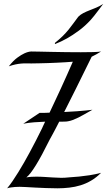

<svg xmlns="http://www.w3.org/2000/svg" viewBox="-20 -970 571 999"><path d="M460.9 -398.9Q439 -386.7 421.6 -376.7Q404.3 -366.7 389.2 -359.1Q374 -351.6 360.8 -346.4Q347.7 -341.3 334 -338.9Q326.7 -337.4 314.9 -337.2Q303.2 -336.9 288.1 -336.9Q275.9 -313 266.8 -295.7Q257.8 -278.3 251.5 -267.1Q244.1 -253.9 238.8 -244.1Q196.3 -158.2 166.7 -110.4Q137.2 -62.5 117.2 -46.9Q129.9 -49.3 142.6 -50Q155.3 -50.8 168.9 -50.8Q190.9 -50.8 212.4 -49.3Q233.9 -47.9 254.9 -46.6Q275.9 -45.4 295.9 -44.9Q315.9 -44.4 335.9 -46.9Q362.8 -48.3 391.6 -51.3Q416.5 -53.7 446.5 -58.3Q476.6 -63 505.9 -70.8Q481 -45.9 454.3 -30.3Q427.7 -14.6 399.2 -5.9Q370.6 2.9 340.3 6.3Q310.1 9.8 278.8 9.8Q249.5 9.8 219 8.5Q188.5 7.3 161.6 5.9Q134.8 4.4 113.8 3.2Q92.8 2 82 2Q69.8 2 57.6 2.9Q47.4 3.9 36.1 5.4Q24.9 6.8 17.1 9.8Q30.3 -5.9 45.2 -27.6Q60.1 -49.3 75.4 -74.2Q90.8 -99.1 106 -125.7Q121.1 -152.3 134.8 -177.7Q167 -237.3 199.2 -303.2Q200.7 -306.6 203.1 -312Q205.1 -316.4 208 -322.5Q210.9 -328.6 214.8 -336.9Q187 -335.9 157.7 -333.7Q128.4 -331.5 101.1 -326.2L186 -382.8Q200.2 -382.8 212.6 -382.8Q225.1 -382.8 237.8 -383.8Q250.5 -410.6 265.9 -443.6Q281.2 -476.6 297.4 -511.2Q313.5 -545.9 329.1 -581.3Q344.7 -616.7 358.9 -648.9Q343.3 -647.5 322.3 -646.2Q301.3 -645 277.8 -643.8Q254.4 -642.6 230 -641.8Q205.6 -641.1 183.8 -640.6Q162.1 -640.1 144.3 -639.9Q126.5 -639.6 116.2 -640.1Q104 -640.6 89.4 -639.2Q76.7 -638.2 60.5 -634.8Q44.4 -631.3 25.9 -625Q48.8 -654.3 69.8 -669.7Q90.8 -685.1 106.9 -692.4Q126 -701.2 142.1 -702.1Q155.8 -702.1 184.8 -701.4Q213.9 -700.7 250 -700Q286.1 -699.2 325.7 -698.7Q365.2 -698.2 400.9 -698.2Q437.5 -698.2 465.3 -699Q493.2 -699.7 505.9 -702.1Q494.1 -694.3 481.9 -687.7Q469.7 -681.2 457 -674.8Q409.2 -576.7 374.3 -507.1Q339.4 -437.5 314 -387.2Q352.1 -389.2 379.9 -391.1Q407.7 -393.1 425.8 -395Q446.8 -397 460.9 -398.9ZM517.1 -949.7Q503.9 -932.1 491.7 -916Q481.4 -902.3 470.7 -888.7Q460 -875 453.1 -867.7Q422.4 -834 389.6 -810.1Q356.9 -786.1 329.1 -770.5Q296.9 -752.4 266.1 -740.7Q265.6 -742.2 265.6 -743.7Q265.6 -746.6 266.1 -747.1Q291 -767.1 307.1 -783.2Q323.2 -799.3 335.9 -814.7Q348.6 -830.1 360.1 -846.2Q371.6 -862.3 387.2 -882.8Q398.9 -894.5 413.8 -902.1Q428.7 -909.7 445.8 -916.3Q462.9 -922.9 481 -930.4Q499 -938 517.1 -949.7Z"/></svg>

Font: Quintessential
Style: Regular
Weight: 400
Designer: Astigmatic (AOETI)
Foundry: Astigmatic (AOETI)
Version: Version 1.000